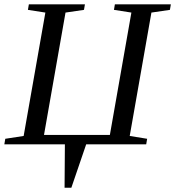

<svg xmlns="http://www.w3.org/2000/svg" viewBox="-31 -675 819 898"><path d="M-10.7 0 -6.3 -25.9 79.6 -39.1 181.2 -616.2 99.6 -628.9 104 -654.8H366.2L361.8 -628.9L275.4 -616.2L174.8 -43.9H482.9L583.5 -616.2L502 -628.9L506.3 -654.8H768.1L763.7 -628.9L677.2 -616.2L575.7 -39.1L657.2 -25.9L652.8 0H372.1L302.7 203.1H271L272.5 0Z"/></svg>

Font: Tinos
Style: Italic
Weight: 400
Italic angle: -16.333°
Designer: Steve Matteson
Foundry: Monotype Imaging Inc.
Version: Version 1.32